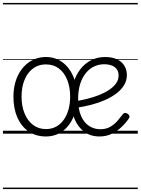

<svg xmlns="http://www.w3.org/2000/svg" viewBox="-20 -905 953 1300"><path d="M291 19Q224 19 174.5 -14.5Q125 -48 98 -108.5Q71 -169 71 -250Q71 -298 81.5 -339Q92 -380 111.5 -413Q131 -446 158.5 -470Q186 -494 219.5 -506.5Q253 -519 291 -519Q353 -519 400.5 -485Q448 -451 475 -390.5Q502 -330 502 -251Q502 -203 492.5 -161.5Q483 -120 464.5 -87Q446 -54 420 -30Q394 -6 361.5 6.5Q329 19 291 19ZM291 -31Q329 -31 359 -47Q389 -63 410.5 -92.5Q432 -122 443.5 -162.5Q455 -203 455 -251Q455 -315 435 -364.5Q415 -414 378.5 -441.5Q342 -469 291 -469Q253 -469 222.5 -453Q192 -437 170.5 -408Q149 -379 137.5 -339Q126 -299 126 -250Q126 -186 146.5 -136.5Q167 -87 204 -59Q241 -31 291 -31ZM654 19Q593 19 550 -13Q507 -45 484.5 -100.5Q462 -156 462 -225Q462 -290 478 -344Q494 -398 524.5 -437Q555 -476 597.5 -497.5Q640 -519 691 -519Q741 -519 774 -502.5Q807 -486 823 -458.5Q839 -431 839 -397Q839 -359 819.5 -327.5Q800 -296 766.5 -271Q733 -246 689.5 -227Q646 -208 597.5 -195.5Q549 -183 501 -176L499 -221Q535 -227 574.5 -237Q614 -247 651 -261.5Q688 -276 718 -296Q748 -316 765.5 -340Q783 -364 783 -394Q783 -431 757 -450.5Q731 -470 685 -470Q651 -470 619.5 -456Q588 -442 563 -412.5Q538 -383 523.5 -338.5Q509 -294 509 -234Q509 -164 529.5 -118.5Q550 -73 584 -51.5Q618 -30 659 -30Q699 -30 727.5 -47Q756 -64 776.5 -88Q797 -112 813 -133Q820 -141 828 -140.5Q836 -140 845 -134Q853 -128 856 -120.5Q859 -113 853 -104Q834 -75 804.5 -46.5Q775 -18 737.5 0.5Q700 19 654 19ZM0 365H913V375H0ZM0 -20H913V0H0ZM0 -505H913V-500H0ZM0 -885H913V-875H0Z"/></svg>

Font: Playwrite GB S Guides
Style: Regular
Weight: 400
Designer: Veronika Burian, José Scaglione
Foundry: TypeTogether
Version: Version 1.003